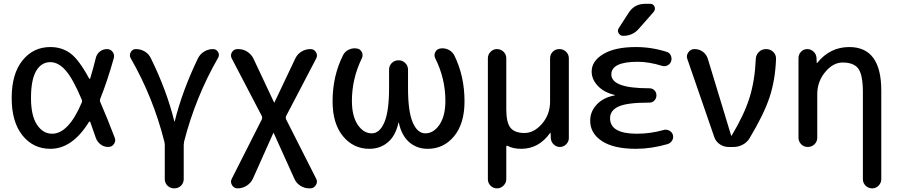

<svg xmlns="http://www.w3.org/2000/svg" viewBox="-20 -780 4764 1019"><path d="M247.1 -450.2Q199.2 -450.2 171.9 -403.3Q144.5 -356.4 144.5 -259.8Q144.5 -166 176.3 -118.2Q208 -70.3 256.8 -70.3Q343.8 -70.3 414.1 -236.3Q417 -244.1 414.1 -251Q366.2 -364.3 327.6 -407.2Q289.1 -450.2 247.1 -450.2ZM247.1 9.8Q156.2 9.8 99.1 -61.5Q42 -132.8 42 -259.8Q42 -387.7 99.1 -459Q156.2 -530.3 247.1 -530.3Q308.6 -530.3 354 -496.6Q399.4 -462.9 453.1 -363.3Q454.1 -361.3 456.1 -361.8Q458 -362.3 459 -364.3Q475.6 -419.9 488.3 -471.7Q493.2 -493.2 509.8 -506.3Q526.4 -519.5 547.9 -519.5Q566.4 -519.5 577.6 -504.9Q588.9 -490.2 584 -471.7Q549.8 -349.6 511.7 -254.9Q508.8 -247.1 511.7 -239.3Q551.8 -147.5 588.9 -48.8Q595.7 -32.2 585 -16.1Q574.2 0 554.7 0Q531.2 0 513.7 -13.7Q496.1 -27.3 488.3 -48.8Q486.3 -54.7 459 -132.8Q458 -134.8 456.1 -134.8Q454.1 -134.8 452.1 -132.8Q364.3 9.8 247.1 9.8Z M852.5 -27.3Q793 -263.7 673.8 -470.7Q665 -486.3 673.8 -502.9Q682.6 -519.5 701.2 -519.5Q727.5 -519.5 749 -506.3Q770.5 -493.2 781.2 -469.7Q865.2 -298.8 905.3 -135.7Q905.3 -134.8 906.2 -134.8Q907.2 -134.8 907.2 -135.7Q947.3 -297.9 1031.2 -471.7Q1043 -494.1 1064.5 -506.8Q1085.9 -519.5 1110.4 -519.5Q1127.9 -519.5 1137.2 -504.4Q1146.5 -489.3 1137.7 -473.6Q1017.6 -264.6 957 -28.3Q955.1 -16.6 955.1 -10.7V169.9Q955.1 191.4 940.4 205.6Q925.8 219.7 904.8 219.7Q883.8 219.7 869.1 205.6Q854.5 191.4 854.5 169.9V-10.7Q854.5 -17.6 852.5 -27.3Z M1210 168.9 1370.1 -147.5Q1373 -155.3 1370.1 -163.1L1210 -469.7Q1201.2 -486.3 1210.9 -502.9Q1220.7 -519.5 1241.2 -519.5H1244.1Q1270.5 -519.5 1292 -505.9Q1313.5 -492.2 1325.2 -468.8L1434.6 -236.3Q1434.6 -235.4 1435.5 -235.4Q1436.5 -235.4 1436.5 -236.3L1546.9 -468.8Q1557.6 -492.2 1579.6 -505.9Q1601.6 -519.5 1627.9 -519.5Q1646.5 -519.5 1656.7 -503.4Q1667 -487.3 1658.2 -469.7L1498 -163.1Q1495.1 -155.3 1498 -147.5L1658.2 168.9Q1667 185.5 1656.2 202.6Q1645.5 219.7 1627 219.7H1622.1Q1595.7 219.7 1573.7 205.6Q1551.8 191.4 1542 168L1432.6 -74.2Q1432.6 -75.2 1431.6 -75.2Q1430.7 -75.2 1430.7 -74.2L1322.3 168Q1311.5 191.4 1289.1 205.6Q1266.6 219.7 1242.2 219.7H1241.2Q1221.7 219.7 1211.4 202.6Q1201.2 185.5 1210 168.9Z M1940.4 9.8Q1855.5 9.8 1800.3 -57.1Q1745.1 -124 1745.1 -242.2Q1745.1 -377 1800.8 -487.3Q1810.5 -506.8 1831.5 -516.6Q1852.5 -526.4 1875 -522.5Q1892.6 -519.5 1900.4 -503.4Q1908.2 -487.3 1900.4 -470.7Q1847.7 -362.3 1847.7 -245.1Q1847.7 -164.1 1878.4 -118.2Q1909.2 -72.3 1953.1 -72.3Q1995.1 -72.3 2020 -130.9Q2044.9 -189.5 2044.9 -311.5V-410.2Q2044.9 -431.6 2059.6 -445.8Q2074.2 -460 2095.2 -460Q2116.2 -460 2130.9 -445.3Q2145.5 -430.7 2145.5 -410.2V-311.5Q2145.5 -188.5 2170.4 -130.4Q2195.3 -72.3 2237.3 -72.3Q2281.2 -72.3 2312.5 -118.2Q2343.8 -164.1 2343.8 -245.1Q2343.8 -363.3 2290 -470.7Q2282.2 -486.3 2289.6 -502.4Q2296.9 -518.6 2315.4 -522.5Q2338.9 -526.4 2359.4 -516.6Q2379.9 -506.8 2390.6 -487.3Q2445.3 -377 2445.3 -242.2Q2445.3 -124 2390.1 -57.1Q2335 9.8 2250 9.8Q2192.4 9.8 2151.9 -25.4Q2111.3 -60.5 2096.7 -128.9Q2096.7 -129.9 2095.7 -129.9Q2094.7 -129.9 2094.7 -128.9Q2080.1 -60.5 2039.1 -25.4Q1998 9.8 1940.4 9.8Z M2569.3 170.9V-470.7Q2569.3 -490.2 2583.5 -504.9Q2597.7 -519.5 2617.7 -519.5Q2637.7 -519.5 2652.3 -505.4Q2667 -491.2 2667 -470.7V-200.2Q2667 -128.9 2689.5 -101.6Q2711.9 -74.2 2763.7 -74.2Q2814.5 -74.2 2856.9 -123.5Q2899.4 -172.9 2899.4 -240.2V-469.7Q2899.4 -491.2 2913.6 -505.4Q2927.7 -519.5 2948.7 -519.5Q2969.7 -519.5 2984.4 -505.4Q2999 -491.2 2999 -469.7V-46.9Q2999 -28.3 2984.9 -14.2Q2970.7 0 2951.2 0Q2932.6 0 2918.5 -13.7Q2904.3 -27.3 2903.3 -46.9L2902.3 -74.2Q2902.3 -75.2 2901.4 -75.2Q2899.4 -75.2 2899.4 -74.2Q2839.8 9.8 2746.1 9.8Q2703.1 9.8 2673.8 -5.9Q2671.9 -7.8 2669.4 -6.3Q2667 -4.9 2667 -2V170.9Q2667 190.4 2652.3 205.1Q2637.7 219.7 2617.7 219.7Q2597.7 219.7 2583.5 205.6Q2569.3 191.4 2569.3 170.9Z M3354.5 9.8Q3237.3 9.8 3174.8 -31.2Q3112.3 -72.3 3112.3 -139.6Q3112.3 -188.5 3147.5 -225.6Q3182.6 -262.7 3241.2 -273.4Q3243.2 -273.4 3243.2 -275.4Q3243.2 -276.4 3241.2 -276.4Q3184.6 -290 3152.3 -324.7Q3120.1 -359.4 3120.1 -400.4Q3120.1 -456.1 3182.1 -493.2Q3244.1 -530.3 3354.5 -530.3Q3438.5 -530.3 3517.6 -504.9Q3533.2 -501 3540 -485.8Q3546.9 -470.7 3542 -455.1Q3537.1 -440.4 3522.9 -433.1Q3508.8 -425.8 3493.2 -430.7Q3423.8 -452.1 3364.3 -452.1Q3224.6 -452.1 3224.6 -384.8Q3224.6 -311.5 3423.8 -311.5H3426.8Q3442.4 -311.5 3453.1 -300.8Q3463.9 -290 3463.9 -274.4Q3463.9 -257.8 3453.1 -246.6Q3442.4 -235.4 3426.8 -235.4H3423.8Q3308.6 -235.4 3263.2 -214.8Q3217.8 -194.3 3217.8 -152.3Q3217.8 -70.3 3360.4 -70.3Q3431.6 -70.3 3501 -89.8Q3515.6 -94.7 3530.8 -87.4Q3545.9 -80.1 3550.8 -65.4Q3555.7 -49.8 3547.9 -35.6Q3540 -21.5 3524.4 -15.6Q3437.5 9.8 3354.5 9.8ZM3404.3 -759.8H3430.7Q3447.3 -759.8 3453.6 -745.1Q3460 -730.5 3449.2 -716.8L3370.1 -627Q3337.9 -589.8 3287.1 -589.8Q3271.5 -589.8 3263.2 -604Q3254.9 -618.2 3264.6 -631.8L3316.4 -711.9Q3346.7 -759.8 3404.3 -759.8Z M3770.5 -53.7 3627.9 -466.8Q3621.1 -485.4 3633.3 -502.4Q3645.5 -519.5 3666 -519.5Q3691.4 -519.5 3710.9 -504.9Q3730.5 -490.2 3737.3 -465.8L3860.4 -60.5Q3860.4 -59.6 3861.3 -59.6Q3863.3 -59.6 3863.3 -60.5Q3929.7 -170.9 3958 -261.7Q3986.3 -352.5 3991.2 -466.8Q3992.2 -489.3 4007.8 -504.4Q4023.4 -519.5 4045.9 -519.5Q4068.4 -519.5 4084 -504.4Q4099.6 -489.3 4098.6 -466.8Q4094.7 -356.4 4064.5 -264.6Q4034.2 -172.9 3959 -47.9Q3946.3 -25.4 3922.9 -12.7Q3899.4 0 3873 0H3846.7Q3821.3 0 3799.8 -14.6Q3778.3 -29.3 3770.5 -53.7Z M4217.8 -49.8V-471.7Q4217.8 -491.2 4231.4 -505.4Q4245.1 -519.5 4264.2 -519.5Q4283.2 -519.5 4297.9 -505.9Q4312.5 -492.2 4313.5 -471.7L4314.5 -446.3Q4314.5 -445.3 4315.4 -445.3Q4316.4 -445.3 4317.4 -446.3Q4384.8 -530.3 4487.3 -530.3Q4657.2 -530.3 4657.2 -299.8V170.9Q4657.2 190.4 4643.1 205.1Q4628.9 219.7 4608.9 219.7Q4588.9 219.7 4574.2 205.6Q4559.6 191.4 4559.6 170.9V-290Q4559.6 -380.9 4536.1 -414.6Q4512.7 -448.2 4452.1 -448.2Q4401.4 -448.2 4359.4 -397.5Q4317.4 -346.7 4317.4 -280.3V-49.8Q4317.4 -28.3 4302.7 -14.2Q4288.1 0 4267.1 0Q4246.1 0 4231.9 -14.6Q4217.8 -29.3 4217.8 -49.8Z"/></svg>

Font: Rounded Mgen+ 2p medium
Style: Regular
Weight: 500
Designer: [Source Han Sans]
Ryoko NISHIZUKA  (kana & ideographs); Paul D. Hunt (Latin, Greek & Cyrillic); Wenlong ZHANG  (bopomofo
Version: Version 1.059.20150602